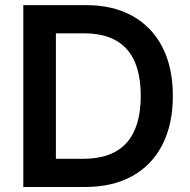

<svg xmlns="http://www.w3.org/2000/svg" viewBox="-20 -748 762 768"><path d="M319.3 0H73.2V-727.5H324.2Q432.6 -727.5 510.5 -683.8Q588.4 -640.1 629.9 -558.8Q671.4 -477.5 671.4 -364.7Q671.4 -251 629.6 -169.2Q587.9 -87.4 509 -43.7Q430.2 0 319.3 0ZM203.6 -112.8H313Q543 -112.8 543 -364.7Q543 -614.7 316.4 -614.7H203.6Z"/></svg>

Font: Inter-SemiBold
Style: Regular
Weight: 600
Designer: Rasmus Andersson
Foundry: rsms
Version: Version 4.000;git-a52131595